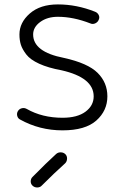

<svg xmlns="http://www.w3.org/2000/svg" viewBox="-20 -570 565 869"><path d="M263 20Q159 20 71 -29Q61 -34 58 -45.5Q55 -57 61 -67Q67 -77 78.5 -80Q90 -83 101 -77Q171 -37 263 -37Q330 -37 367 -64.5Q404 -92 404 -134Q404 -219 258 -252Q198 -263 157.5 -281.5Q117 -300 99 -323.5Q81 -347 74.5 -367.5Q68 -388 68 -414Q68 -468 115 -509Q162 -550 242 -550Q327 -550 410 -517Q421 -513 426.5 -502.5Q432 -492 427 -481Q423 -470 411.5 -464.5Q400 -459 389 -464Q312 -494 242 -494Q194 -494 162 -470.5Q130 -447 130 -414Q130 -335 269 -308Q378 -284 422 -240Q466 -196 466 -134Q466 -69 416 -24.5Q366 20 263 20ZM127 231Q190 167 234 127Q243 119 255.5 119.5Q268 120 276 128Q284 136 283.5 148.5Q283 161 275 169Q227 212 169 270Q162 278 149.5 278.5Q137 279 128 271Q119 263 119 251Q119 239 127 231Z"/></svg>

Font: Hoogli Medium
Style: Regular
Weight: 500
Designer: Anand Singh Naorem
Foundry: Brand New Type
Version: Version 1.00 b007